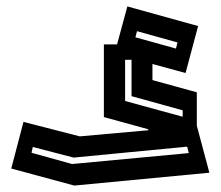

<svg xmlns="http://www.w3.org/2000/svg" viewBox="-20 -440 686 597"><path d="M53 -61 228 -16 441 -35V-38L303 -76V-302H344L376 -420L596 -359L557 -213L454 -241V-191L592 -153V-49L631 97L211 137L15 84ZM401 -324 527 -289 532 -308 406 -343ZM369 -126 548 -77V-97L389 -141V-254H369ZM209 50 82 17 78 35 204 70 567 36 562 16Z"/></svg>

Font: Blaka Hollow
Style: Regular
Weight: 400
Designer: Mohamed Gaber
Foundry: Kief Type Foundry
Version: Version 1.003; ttfautohint (v1.8.4.7-5d5b)